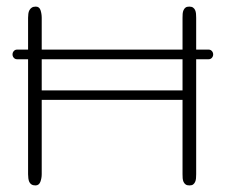

<svg xmlns="http://www.w3.org/2000/svg" viewBox="-20 -564 684 584"><path d="M614.7 -413.1Q620.6 -413.1 624.5 -408.7Q628.4 -404.3 628.4 -398.4Q628.4 -392.6 624.5 -388.2Q620.6 -383.8 614.7 -383.8H31.7Q25.9 -383.8 22 -388.2Q18.1 -392.6 18.1 -398.4Q18.1 -404.3 22 -408.7Q25.9 -413.1 31.7 -413.1ZM65.4 -509.8Q65.4 -516.1 66.2 -522.2Q66.9 -528.3 69.6 -533.2Q72.3 -538.1 76.9 -541Q81.5 -543.9 88.9 -543.9Q99.6 -543.9 103.3 -533Q106.9 -522 106.9 -509.8V-289.1H535.2V-509.8Q535.2 -516.1 535.6 -522.2Q536.1 -528.3 538.3 -533.2Q540.5 -538.1 544.4 -541Q548.3 -543.9 555.7 -543.9Q563 -543.9 567.1 -541Q571.3 -538.1 573.5 -533.2Q575.7 -528.3 576.2 -522.2Q576.7 -516.1 576.7 -509.8V-34.2Q576.7 -27.8 576.2 -21.7Q575.7 -15.6 573.5 -10.7Q571.3 -5.9 567.4 -2.9Q563.5 0 556.2 0Q548.8 0 544.7 -2.9Q540.5 -5.9 538.3 -10.7Q536.1 -15.6 535.6 -21.7Q535.2 -27.8 535.2 -34.2V-260.3H106.9V-34.2Q106.9 -22 102.8 -11Q98.6 0 87.9 0Q80.6 0 75.9 -2.9Q71.3 -5.9 69.1 -10.7Q66.9 -15.6 66.2 -21.7Q65.4 -27.8 65.4 -34.2Z"/></svg>

Font: Gruppo
Style: Regular
Weight: 400
Foundry: Vernon Adams
Version: Version 1.000